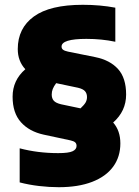

<svg xmlns="http://www.w3.org/2000/svg" viewBox="-20 -769 578 800"><path d="M451.5 -258.5Q481.5 -224.5 481.5 -171.5Q481.5 -115.5 451.5 -74.5Q421.5 -33.5 363.8 -11.2Q306 11 225 11Q185 11 142.5 6Q100 1 62 -9V-151Q137.5 -131 222.5 -131Q266 -131 282.5 -138.8Q299 -146.5 299 -161Q299 -170.5 293.2 -175.8Q287.5 -181 274 -184L162 -208Q102 -221 67.2 -259.8Q32.5 -298.5 32.5 -366Q32.5 -434.5 85.5 -480.5Q54 -514.5 54 -564.5Q54 -651.5 121 -700.2Q188 -749 325 -749Q397.5 -749 460.5 -737V-595Q404 -607 340 -607Q236.5 -607 236.5 -575Q236.5 -566.5 242.8 -561.8Q249 -557 263 -554L377 -531Q438.5 -518.5 472 -481.2Q505.5 -444 505.5 -375Q505.5 -306 451.5 -258.5ZM315.5 -317.5Q331 -332 336.8 -342.2Q342.5 -352.5 342.5 -364.5Q342.5 -379.5 334.2 -389Q326 -398.5 304.5 -403.5L214 -422.5Q204 -409 199.8 -398.2Q195.5 -387.5 195.5 -375Q195.5 -359 204.2 -349.2Q213 -339.5 234.5 -334.5Z"/></svg>

Font: Encode Sans SemiCondensed Black
Style: Regular
Weight: 900
Width: 4
Designer: Multiple Designers
Foundry: Impallari Type
Version: Version 2.000